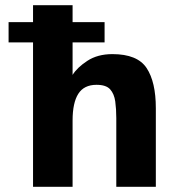

<svg xmlns="http://www.w3.org/2000/svg" viewBox="-20 -718 669 738"><path d="M107 0V-555H13V-633H107V-698H259V-633H382V-555H259V-430Q276 -458 315.5 -484Q355 -510 412 -510Q508 -510 543.5 -456.5Q579 -403 579 -302V0H427V-264Q427 -299 423 -328Q419 -357 403.5 -374.5Q388 -392 351 -392Q303 -392 281 -357.5Q259 -323 259 -255V0Z"/></svg>

Font: Atkinson Hyperlegible
Style: Bold
Weight: 700
Designer: Elliott Scott, Megan Eiswerth, Linus Boman, Theodore Petrosky
Foundry: Braille Institute
Version: Version 1.006; ttfautohint (v1.8.3)